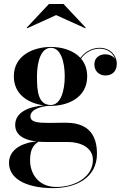

<svg xmlns="http://www.w3.org/2000/svg" viewBox="-20 -712 645 992"><path d="M270 -634 420.5 -566 423 -569 308 -691.5H233L118 -569L120.5 -566ZM58.5 -66.5C58.5 -15.5 101 11 169 19C120 21.5 26.5 48 26.5 129.5C26.5 222 135.5 260 253.5 260C375.5 260 481 205 481 82C481 -53.5 393.5 -78 318.5 -78C290 -78 266 -77 231 -77C176.5 -77 137 -80.5 137 -111C137 -147 192 -162.5 232.5 -165C236 -165 239.5 -165 243 -165C330 -165 430.5 -207 430.5 -317.5C430.5 -356.5 418 -386.5 398.5 -409.5C425.5 -447.5 464.5 -460.5 495 -460.5C537 -460.5 564.5 -436.5 574.5 -408C563.5 -423.5 542.5 -431.5 524 -431.5C496.5 -431.5 467.5 -416 467.5 -379C467.5 -342 495.5 -322 524 -322C553 -322 583.5 -337 583.5 -383.5C583.5 -424 551 -465 494.5 -465C464.5 -465 424 -452 395.5 -413C358.5 -453 298 -469.5 243 -469.5C155.5 -469.5 51.5 -428 51.5 -317.5C51.5 -222 129 -178 206 -167.5C126.5 -160.5 58.5 -131.5 58.5 -66.5ZM171 -317.5C171 -395 192.5 -465 243 -465C293 -465 314.5 -395 314.5 -317.5C314.5 -242 293 -169.5 243 -169.5C176.5 -169.5 171 -242 171 -317.5ZM135.5 118C135.5 74 143.5 42 179 20C191.5 21 204.5 21.5 218.5 21.5H330C395 21.5 460 49.5 460 114.5C460 201.5 368.5 254 271 254C176.5 254 135.5 182.5 135.5 118Z"/></svg>

Font: Bodoni* 36pt Medium
Style: Regular
Weight: 500
Version: Version 2.3